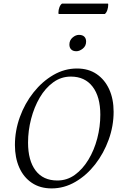

<svg xmlns="http://www.w3.org/2000/svg" viewBox="-20 -1036 682 1068"><path d="M267 12Q203 12 157 -19Q111 -50 87 -104.5Q63 -159 63 -229Q63 -309 90.5 -385Q118 -461 166.5 -522Q215 -583 277 -619Q339 -655 408 -655Q472 -655 517.5 -624Q563 -593 587.5 -539Q612 -485 612 -414Q612 -335 584.5 -259Q557 -183 509.5 -122Q462 -61 399.5 -24.5Q337 12 267 12ZM299 -32Q353 -32 396.5 -63.5Q440 -95 472 -148Q504 -201 521 -266Q538 -331 538 -398Q538 -498 495 -554Q452 -610 374 -610Q320 -610 276 -578Q232 -546 201 -493Q170 -440 153 -374.5Q136 -309 136 -243Q136 -143 178 -87.5Q220 -32 299 -32ZM405 -751Q386 -751 376 -761Q366 -771 366 -788Q366 -812 383.5 -827Q401 -842 419 -842Q439 -842 449 -832Q459 -822 459 -805Q459 -780 440.5 -765.5Q422 -751 405 -751ZM563 -958H306Q305 -960 305 -966Q305 -981 310.5 -995.5Q316 -1010 325 -1016H581Q581 -1015 581.5 -1013.5Q582 -1012 582 -1010Q582 -995 577 -980Q572 -965 563 -958Z"/></svg>

Font: Petrona Light
Style: Italic
Weight: 300
Italic angle: -9°
Designer: Ringo R. Seeber
Foundry: Ringo R. Seeber
Version: Version 2.001; ttfautohint (v1.8.3)